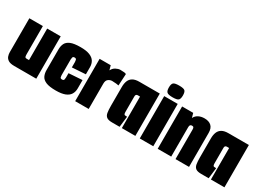

<svg xmlns="http://www.w3.org/2000/svg" viewBox="-20 -1235 2522 1846"><g transform="rotate(30 1241.0 -312.5)"><path d="M123 0Q79 0 57 -14Q35 -28 27.5 -49.5Q20 -71 20 -93V-470H170V-159Q170 -141 173 -130.5Q176 -120 193 -120H218V-470H368V0Z M587 5Q514 5 476.5 -11Q439 -27 425.5 -55.5Q412 -84 412 -120V-351Q412 -388 425.5 -416Q439 -444 476.5 -460Q514 -476 587 -476Q650 -476 688 -461Q726 -446 743 -418.5Q760 -391 760 -353V-275L610 -265V-325Q610 -333 607 -347Q604 -361 586 -361Q568 -361 565 -347Q562 -333 562 -325V-150Q562 -141 565 -129Q568 -117 586 -117Q604 -117 607 -129Q610 -141 610 -150V-201L760 -211V-118Q760 -81 743 -53Q726 -25 688 -10Q650 5 587 5Z M800 0V-470H923L937 -421Q951 -450 977.5 -464Q1004 -478 1026 -478Q1055 -478 1070 -476Q1085 -474 1092 -469L1085 -339Q1075 -341 1055.5 -343.5Q1036 -346 1012 -346Q989 -346 969.5 -331.5Q950 -317 950 -281V0Z M1210 0Q1168 0 1149 -14Q1130 -28 1125 -57.5Q1120 -87 1120 -133V-343Q1120 -382 1131.5 -410.5Q1143 -439 1169.5 -454.5Q1196 -470 1241 -470H1468V0H1318V-350H1294Q1286 -350 1280.5 -347Q1275 -344 1272.5 -338Q1270 -332 1270 -322V-155Q1270 -138 1273 -130.5Q1276 -123 1281.5 -121.5Q1287 -120 1296 -120H1307L1293 0Z M1517 0V-470H1667V0ZM1592 -500Q1543 -500 1528.5 -514Q1514 -528 1514 -565Q1514 -603 1528.5 -616.5Q1543 -630 1592 -630Q1642 -630 1656 -616.5Q1670 -603 1670 -565Q1670 -528 1656 -514Q1642 -500 1592 -500Z M1716 -470H1839L1853 -421Q1867 -450 1895.5 -464.5Q1924 -479 1961 -479Q2009 -479 2036.5 -454.5Q2064 -430 2064 -377V0H1914V-326Q1914 -343 1909.5 -350.5Q1905 -358 1891 -358Q1878 -358 1872 -350.5Q1866 -343 1866 -326V0H1716Z M2199 0Q2157 0 2138 -14Q2119 -28 2114 -57.5Q2109 -87 2109 -133V-343Q2109 -382 2120.5 -410.5Q2132 -439 2158.5 -454.5Q2185 -470 2230 -470H2457V0H2307V-350H2283Q2275 -350 2269.5 -347Q2264 -344 2261.5 -338Q2259 -332 2259 -322V-155Q2259 -138 2262 -130.5Q2265 -123 2270.5 -121.5Q2276 -120 2285 -120H2296L2282 0Z"/></g></svg>

Font: Smooch Sans Thin Black
Style: Regular
Weight: 900
Version: Version 1.010